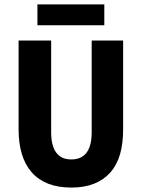

<svg xmlns="http://www.w3.org/2000/svg" viewBox="-20 -835 640 867"><path d="M302 12Q242 12 197.5 -5.5Q153 -23 123.5 -56.5Q94 -90 79 -138.5Q64 -187 64 -251V-652H211V-236Q211 -197 221 -170Q231 -143 251 -129Q271 -115 302 -115Q333 -115 353.5 -129Q374 -143 384 -170Q394 -197 394 -236V-652H536V-251Q536 -187 522 -138.5Q508 -90 478.5 -56.5Q449 -23 405 -5.5Q361 12 302 12ZM149 -721V-815H451V-721Z"/></svg>

Font: Source Code Pro ExtraLight
Style: Bold
Weight: 700
Monospace: yes
Version: Version 1.018;hotconv 1.0.116;makeotfexe 2.5.65601